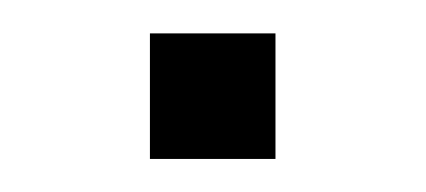

<svg xmlns="http://www.w3.org/2000/svg" viewBox="-20 -415 255 115"><path d="M69.8 -319.8V-395H145V-319.8Z"/></svg>

Font: Abel
Style: Regular
Weight: 400
Designer: Matthew Desmond
Foundry: Matthew Desmond
Version: Version 1.002